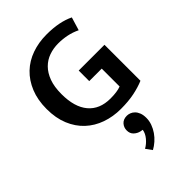

<svg xmlns="http://www.w3.org/2000/svg" viewBox="-279 -748 1185 1185"><g transform="rotate(-45 313.5 -155.5)"><path d="M366 -640Q423 -640 468.5 -631Q514 -622 551 -604L525 -518Q490 -535 453 -542.5Q416 -550 378 -550Q336 -550 298.5 -537Q261 -524 232.5 -495.5Q204 -467 187.5 -422.5Q171 -378 171 -314Q171 -201 221.5 -141Q272 -81 366 -81Q425 -81 458 -94V-250H349V-342H574V-28Q534 -11 483 -0.5Q432 10 366 10Q298 10 238.5 -11Q179 -32 135 -73Q91 -114 66 -174.5Q41 -235 41 -314Q41 -393 66 -454Q91 -515 134.5 -556.5Q178 -598 237.5 -619Q297 -640 366 -640ZM353 193Q331 188 314 172Q297 156 297 129Q297 103 314 84Q331 65 362 65Q374 65 387.5 70Q401 75 412.5 86.5Q424 98 431 116Q438 134 438 160Q438 186 429 211Q420 236 404.5 258.5Q389 281 368.5 299Q348 317 326 329L297 289Q324 274 345 248.5Q366 223 370 196Z"/></g></svg>

Font: Ek Mukta SemiBold
Style: Regular
Weight: 600
Designer: Girish Dalvi and Yashodeep Gholap
Foundry: Ek Type
Version: Version 2.538;PS 1.002;hotconv 16.6.51;makeotf.lib2.5.65220;